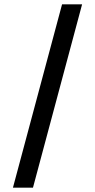

<svg xmlns="http://www.w3.org/2000/svg" viewBox="-20 -726 441 891"><path d="M361 -706 133 145H40L268 -706Z"/></svg>

Font: Simpel Medium
Style: Regular
Weight: 500
Designer: Janko Jovanovic
Version: Version 1.048;PS 001.048;hotconv 1.0.88;makeotf.lib2.5.64775